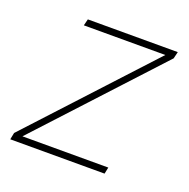

<svg xmlns="http://www.w3.org/2000/svg" viewBox="-94 -571 653 662"><g transform="rotate(20 233.0 -240.0)"><path d="M15 -25 413 -456H114L120 -480H450L444 -455L46 -24H361L356 0H10Z"/></g></svg>

Font: Prompt Thin
Style: Italic
Weight: 250
Italic angle: -12°
Designer: Katatrad Team
Foundry: CadsonDemak
Version: Version 1.001